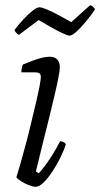

<svg xmlns="http://www.w3.org/2000/svg" viewBox="-20 -718 385 738"><path d="M117 0Q107 0 90.5 -6.5Q74 -13 60 -22Q46 -31 43 -37Q49 -55 58 -87Q67 -119 78 -159.5Q89 -200 99 -242.5Q109 -285 118 -322.5Q127 -360 132 -386.5Q137 -413 137 -422Q137 -433 131 -436.5Q125 -440 114 -440H62Q62 -448 64 -457Q66 -466 68 -470Q85 -477 103.5 -484Q122 -491 139.5 -495.5Q157 -500 171 -500Q190 -500 200 -489.5Q210 -479 210 -459Q210 -448 204.5 -419.5Q199 -391 189.5 -350.5Q180 -310 168 -261.5Q156 -213 143 -161.5Q130 -110 118 -59L129 -52Q139 -62 154.5 -83Q170 -104 185.5 -129.5Q201 -155 211 -175Q219 -175 225 -171.5Q231 -168 233 -164Q227 -143 213.5 -115Q200 -87 182.5 -60.5Q165 -34 148 -17Q131 0 117 0ZM247.4 -581Q239.8 -581 218.9 -591Q198 -601 173.3 -615Q148.6 -629 128.7 -641L52.7 -584Q48.9 -586 43.2 -591Q37.5 -596 35.6 -603Q51.7 -624 70.2 -644Q88.8 -664 105.4 -677Q122 -690 131.5 -690Q141 -690 161.9 -681Q182.8 -672 208 -658.5Q233.2 -645 254.1 -633L326.3 -698Q333.9 -696 338.6 -691Q343.4 -686 345.3 -682Q330.1 -659 310.6 -635.5Q291.1 -612 274 -596.5Q256.9 -581 247.4 -581Z"/></svg>

Font: Texturina Medium 12pt Thin
Style: Italic
Weight: 250
Italic angle: -11°
Version: Version 1.002